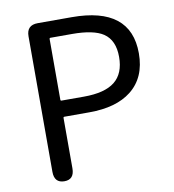

<svg xmlns="http://www.w3.org/2000/svg" viewBox="-82 -806 796 879"><g transform="rotate(-10 316.0 -367.0)"><path d="M147 0Q100 0 100 -52V-682Q100 -734 152 -734H310Q584 -734 584 -518Q584 -405 509 -346Q439 -291 314 -291H198Q193 -291 193 -286V-52Q193 0 147 0ZM193 -371Q193 -366 198 -366H302Q399 -366 445.5 -403Q492 -440 492 -517.5Q492 -595 443 -628Q398 -658 298 -658H198Q193 -658 193 -653Z"/></g></svg>

Font: Resource Han Rounded HK
Style: Regular
Weight: 400
Designer: Cyano Hao (round all glyphs); Ryoko NISHIZUKA  (kana, bopomofo & ideographs); Paul D. Hunt (Latin, Greek & Cyrillic); Sa
Foundry: Cyano Hao
Version: 0.990